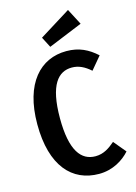

<svg xmlns="http://www.w3.org/2000/svg" viewBox="-138 -1002 772 1089"><g transform="rotate(-15 248.0 -457.0)"><path d="M374 -929 191 -815 223 -753 423 -835ZM304 -706C152 -706 38 -589 38 -347C38 -102 147 15 305 15C386 15 449 -25 487 -68L427 -140C394 -112 360 -87 311 -87C228 -87 171 -155 171 -347C171 -544 230 -608 310 -608C350 -608 384 -591 419 -560L481 -634C431 -679 379 -706 304 -706Z"/></g></svg>

Font: Fira Sans Condensed Medium
Style: Regular
Weight: 500
Width: 3
Designer: Carrois Corporate & Edenspiekermann AG
Foundry: Carrois Corporate GbR & Edenspiekermann AG
Version: Version 4.202;PS 004.202;hotconv 1.0.88;makeotf.lib2.5.64775